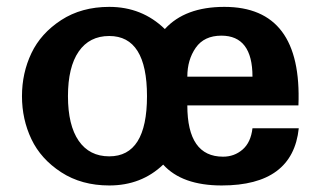

<svg xmlns="http://www.w3.org/2000/svg" viewBox="-20 -534 946 567"><path d="M862.3 -155.3Q844.7 13.7 634.8 13.7Q517.6 13.7 461.9 -47.9Q397.5 13.7 302.7 13.7Q220.7 13.7 160.6 -25.4Q100.6 -64.5 72.8 -123Q44.9 -181.6 44.9 -250Q44.9 -318.4 72.8 -377Q100.6 -435.5 160.6 -474.6Q220.7 -513.7 302.7 -513.7Q399.4 -513.7 466.8 -448.2Q526.4 -513.7 642.6 -513.7Q873 -513.7 861.3 -222.7H533.2Q533.2 -71.3 638.7 -71.3Q671.9 -71.3 696.3 -92.3Q720.7 -113.3 725.6 -155.3ZM725.6 -307.6Q725.6 -428.7 633.8 -428.7Q583 -428.7 558.1 -393.1Q533.2 -357.4 533.2 -307.6ZM302.7 -427.7Q244.1 -427.7 212.4 -381.8Q180.7 -335.9 180.7 -250Q180.7 -164.1 212.4 -118.2Q244.1 -72.3 302.7 -72.3Q414.1 -72.3 414.1 -250Q414.1 -427.7 302.7 -427.7Z"/></svg>

Font: FreeUniversal
Style: Bold
Weight: 700
Version: Version 1.001